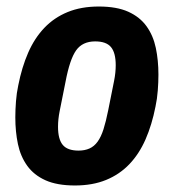

<svg xmlns="http://www.w3.org/2000/svg" viewBox="-20 -557 533 589"><path d="M210 12Q155 12 119.5 -4Q84 -20 63.5 -48.5Q43 -77 35 -115Q27 -153 27 -197Q27 -220 29 -246Q31 -272 36 -295Q47 -351 66.5 -395.5Q86 -440 116 -471.5Q146 -503 187.5 -520Q229 -537 283 -537Q338 -537 373.5 -521Q409 -505 429.5 -476.5Q450 -448 458 -410Q466 -372 466 -328Q466 -305 464 -279Q462 -253 457 -230Q446 -174 426.5 -129.5Q407 -85 377 -53.5Q347 -22 305.5 -5Q264 12 210 12ZM221 -95Q240 -95 254.5 -101.5Q269 -108 279.5 -122.5Q290 -137 297.5 -160.5Q305 -184 312 -219L330 -309Q335 -334 335 -357Q335 -395 320.5 -412.5Q306 -430 272 -430Q233 -430 213.5 -402.5Q194 -375 181 -306L163 -216Q158 -191 158 -168Q158 -130 172.5 -112.5Q187 -95 221 -95Z"/></svg>

Font: IBM Plex Sans Cond
Style: Bold Italic
Weight: 700
Width: 3
Italic angle: -11°
Designer: Mike Abbink, Paul van der Laan, Pieter van Rosmalen
Foundry: Bold Monday
Version: Version 1.3